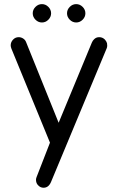

<svg xmlns="http://www.w3.org/2000/svg" viewBox="-20 -675 564 919"><path d="M188.5 223.6Q212.4 223.6 224.1 196.3L490.7 -443.8Q493.2 -449.7 493.2 -456.5Q493.2 -463.4 492.2 -468.3Q489.3 -478 481.4 -486.3Q470.2 -497.1 455.1 -497.1Q439.9 -497.1 430.2 -486.8Q423.8 -481 419.4 -470.7L260.7 -87.4L105 -473.1Q101.1 -483.9 91.1 -490.5Q81.1 -497.1 69.3 -497.1Q53.7 -497.1 42.5 -485.4Q31.2 -473.6 31.2 -458Q31.2 -450.7 34.7 -441.9L219.2 7.8L154.8 173.3Q152.3 180.2 152.3 184.8Q152.3 189.5 152.8 192.4Q153.3 195.3 154.1 198Q154.8 200.7 156.2 203.1Q158.7 208.5 164.1 213.4Q174.3 223.6 188.5 223.6ZM314 -580.6Q327.1 -567.4 344.7 -567.4Q362.3 -567.4 375.5 -580.6Q388.7 -593.8 388.7 -611.3Q388.7 -628.9 375.5 -642.1Q362.3 -655.3 344.7 -655.3Q327.1 -655.3 314 -642.1Q300.8 -628.9 300.8 -611.3Q300.8 -593.8 314 -580.6ZM180.7 -567.4Q189.5 -567.4 197 -570.6Q204.6 -573.7 211.4 -580.6Q224.6 -593.8 224.6 -611.3Q224.6 -628.9 211.4 -642.1Q198.2 -655.3 180.7 -655.3Q163.1 -655.3 149.9 -642.1Q136.7 -628.9 136.7 -611.3Q136.7 -593.8 149.9 -580.6Q163.1 -567.4 180.7 -567.4Z"/></svg>

Font: YuPearl-Light
Style: Light
Weight: 300
Designer: Max Yao
Foundry: Max-Everyday
Version: Version 1.011; ttfautohint (v1.8.3)